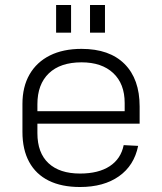

<svg xmlns="http://www.w3.org/2000/svg" viewBox="-20 -743 650 770"><path d="M301 7Q227 7 175.5 -18.5Q124 -44 97 -93.5Q70 -143 70 -214V-326Q70 -395 98.5 -444.5Q127 -494 180 -520.5Q233 -547 307 -547Q419 -547 479.5 -486.5Q540 -426 540 -316V-247H118V-297H491L480 -277V-330Q480 -407 434 -450Q388 -493 307 -493Q222 -493 176 -449Q130 -405 130 -325V-209Q130 -130 174.5 -88.5Q219 -47 301 -47Q375 -47 420 -76.5Q465 -106 476 -161L534 -158Q518 -79 457 -36Q396 7 301 7ZM265 -723V-612H205V-723ZM401 -723V-612H341V-723Z"/></svg>

Font: Pathway Extreme 8pt Thin
Style: Regular
Weight: 100
Designer: Eduardo Rodriguez Tunni
Foundry: Eduardo Rodriguez Tunni
Version: Version 1.000